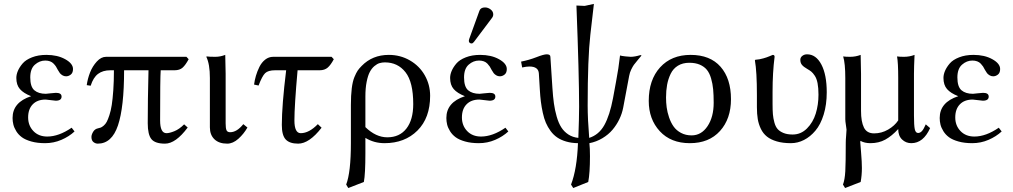

<svg xmlns="http://www.w3.org/2000/svg" viewBox="-20 -718 5150 976"><path d="M123 -121.1Q123 -79.6 149.7 -51.8Q176.3 -23.9 220.2 -23.9Q278.8 -23.9 344.2 -68.8L358.9 -49.8Q331.1 -23.9 292 -7.1Q252.9 9.8 209 9.8Q169.4 9.8 139.2 1.2Q108.9 -7.3 91.3 -20.3Q73.7 -33.2 62.7 -51Q51.8 -68.8 47.9 -85Q43.9 -101.1 43.9 -118.2Q43.9 -198.2 138.2 -229Q99.6 -244.1 81.3 -265.1Q63 -286.1 63 -321.8Q63 -338.9 70.8 -357.4Q78.6 -376 94.7 -395Q110.8 -414.1 142.6 -426.5Q174.3 -439 215.8 -439Q272 -439 311.5 -417Q351.1 -395 351.1 -367.2Q351.1 -347.7 339.8 -338.9Q328.6 -330.1 315.9 -330.1Q305.7 -330.1 297.4 -335.2Q289.1 -340.3 284.4 -346.2Q279.8 -352.1 273.9 -362.8Q268.6 -373.5 264.4 -379.9Q260.3 -386.2 252.7 -394.3Q245.1 -402.3 234.4 -406.2Q223.6 -410.2 210 -410.2Q181.2 -410.2 157.5 -389.4Q133.8 -368.7 133.8 -324.2Q133.8 -276.9 154.8 -259Q175.8 -241.2 212.9 -241.2L237.3 -243.7Q261.7 -246.1 264.2 -246.1Q293 -246.1 293 -227.1Q293 -206.1 263.2 -206.1Q259.3 -206.1 237.8 -209Q216.3 -211.9 211.9 -211.9Q169.9 -211.9 146.5 -187.7Q123 -163.6 123 -121.1Z M927.7 -429.2 939 -417Q923.3 -387.7 908.4 -374.3Q893.6 -360.8 867.2 -360.8H796.9Q793.9 -324.7 793.9 -106Q793.9 -41 826.2 -41Q841.3 -41 866.2 -51Q891.1 -61 916 -85.9L934.1 -69.8Q873 12.2 818.8 12.2Q768.6 12.2 749.8 -10.7Q731 -33.7 731 -91.8Q731 -207 734.9 -360.8H610.8Q610.8 -172.9 579.6 -80.3Q548.3 12.2 477.1 12.2Q465.3 12.2 455.1 4.2Q444.8 -3.9 444.8 -22Q444.8 -33.2 453.4 -47.9Q461.9 -62.5 479 -65.9Q486.8 -67.4 492.4 -69.6Q498 -71.8 507.1 -79.3Q516.1 -86.9 522.5 -98.6Q528.8 -110.4 536.1 -132.6Q543.5 -154.8 548.1 -184.3Q552.7 -213.9 555.9 -259.3Q559.1 -304.7 559.1 -360.8H541Q502.9 -360.8 478.5 -342.5Q454.1 -324.2 440.9 -282.2L420.9 -285.2Q425.3 -317.4 437.7 -349.4Q450.2 -381.3 472.2 -405.3Q494.1 -429.2 519 -429.2Z M1046.9 -321.8Q1046.9 -392.1 1028.8 -429.2L1030.8 -431.2Q1042.5 -429.2 1074.7 -429.2Q1099.6 -429.2 1125 -439Q1127 -375 1127 -342.8V-90.8Q1127 -66.4 1131.3 -56.2Q1135.7 -45.9 1149.9 -45.9Q1184.1 -45.9 1216.8 -86.9L1237.8 -69.8Q1219.2 -37.1 1191.7 -12.5Q1164.1 12.2 1134.8 12.2Q1093.3 12.2 1070.1 -10Q1046.9 -32.2 1046.9 -70.8Z M1368.7 -429.2H1665.5L1676.8 -417Q1661.6 -388.2 1646 -374.5Q1630.4 -360.8 1604.5 -360.8H1492.7Q1476.6 -179.7 1476.6 -106Q1476.6 -41 1508.8 -41Q1550.8 -41 1595.7 -86.9L1614.7 -68.8Q1551.8 12.2 1495.6 12.2Q1452.6 12.2 1432.6 -8.8Q1412.6 -29.8 1412.6 -83Q1412.6 -181.2 1434.6 -360.8H1378.4Q1342.8 -360.8 1327.6 -345.9Q1312.5 -331.1 1294.4 -283.2L1271.5 -288.1Q1274.4 -310.5 1281 -333Q1287.6 -355.5 1298.8 -378.2Q1310.1 -400.9 1328.1 -415Q1346.2 -429.2 1368.7 -429.2Z M2080.6 -189Q2080.6 -300.8 2041.3 -350.8Q2002 -400.9 1936.5 -400.9Q1922.4 -400.9 1909.7 -397.2Q1897 -393.6 1883.3 -382.1Q1869.6 -370.6 1859.9 -352.3Q1850.1 -334 1843.8 -302Q1837.4 -270 1837.4 -228V-71.8Q1890.6 -20 1948.7 -20Q2011.2 -20 2045.9 -64.5Q2080.6 -108.9 2080.6 -189ZM1829.6 207 1750.5 237.8 1739.7 220.2Q1763.7 158.2 1763.7 9.8V-184.1Q1763.7 -233.4 1768.1 -268.8Q1772.5 -304.2 1781.5 -325.9Q1790.5 -347.7 1798.1 -358.9Q1805.7 -370.1 1818.4 -382.8Q1873 -439 1956.5 -439Q2015.1 -439 2063.7 -410.9Q2112.3 -382.8 2139.4 -335Q2166.5 -287.1 2166.5 -231Q2166.5 -118.7 2102.1 -54.4Q2037.6 9.8 1934.6 9.8Q1881.3 9.8 1837.4 -17.1V61Q1837.4 167 1829.6 207Z M2328.1 -121.1Q2328.1 -79.6 2354.7 -51.8Q2381.3 -23.9 2425.3 -23.9Q2483.9 -23.9 2549.3 -68.8L2564 -49.8Q2536.1 -23.9 2497.1 -7.1Q2458 9.8 2414.1 9.8Q2374.5 9.8 2344.2 1.2Q2314 -7.3 2296.4 -20.3Q2278.8 -33.2 2267.8 -51Q2256.8 -68.8 2252.9 -85Q2249 -101.1 2249 -118.2Q2249 -198.2 2343.3 -229Q2304.7 -244.1 2286.4 -265.1Q2268.1 -286.1 2268.1 -321.8Q2268.1 -338.9 2275.9 -357.4Q2283.7 -376 2299.8 -395Q2315.9 -414.1 2347.7 -426.5Q2379.4 -439 2420.9 -439Q2477.1 -439 2516.6 -417Q2556.2 -395 2556.2 -367.2Q2556.2 -347.7 2544.9 -338.9Q2533.7 -330.1 2521 -330.1Q2510.7 -330.1 2502.4 -335.2Q2494.1 -340.3 2489.5 -346.2Q2484.9 -352.1 2479 -362.8Q2473.6 -373.5 2469.5 -379.9Q2465.3 -386.2 2457.8 -394.3Q2450.2 -402.3 2439.5 -406.2Q2428.7 -410.2 2415 -410.2Q2386.2 -410.2 2362.5 -389.4Q2338.9 -368.7 2338.9 -324.2Q2338.9 -276.9 2359.9 -259Q2380.9 -241.2 2418 -241.2L2442.4 -243.7Q2466.8 -246.1 2469.2 -246.1Q2498 -246.1 2498 -227.1Q2498 -206.1 2468.3 -206.1Q2464.4 -206.1 2442.9 -209Q2421.4 -211.9 2417 -211.9Q2375 -211.9 2351.6 -187.7Q2328.1 -163.6 2328.1 -121.1ZM2445.3 -680.2Q2460.9 -680.2 2474.1 -669.9Q2487.3 -659.7 2487.3 -645Q2487.3 -634.8 2481 -627L2389.2 -504.9Q2383.3 -497.1 2377 -497.1Q2371.1 -497.1 2367.2 -500.7Q2363.3 -504.4 2363.3 -509.8Q2363.3 -514.2 2365.2 -520L2417 -663.1Q2422.9 -680.2 2445.3 -680.2Z M3111.8 -304.2Q3124.5 -370.1 3131.8 -436Q3139.2 -433.6 3158.7 -431.4Q3178.2 -429.2 3186 -429.2Q3206.5 -429.2 3235.8 -438L3241.2 -436Q3235.8 -429.2 3221.9 -412.8Q3208 -396.5 3202.1 -388.2Q3196.3 -379.9 3188.7 -364.5Q3181.2 -349.1 3178.2 -332L3147.9 -170.9Q3142.1 -140.6 3128.4 -112.1Q3114.7 -83.5 3093.8 -58.6Q3072.8 -33.7 3042.2 -15.4Q3011.7 2.9 2976.1 9.8Q2979 35.2 2979 76.2Q2979 162.1 2970.2 207L2894 237.8L2882.8 220.2Q2913.1 141.6 2918 9.8Q2884.8 9.3 2858.2 1.5Q2831.5 -6.3 2812.5 -19.3Q2793.5 -32.2 2778.8 -52.2Q2764.2 -72.3 2754.9 -93.8Q2745.6 -115.2 2739.3 -144.5Q2732.9 -173.8 2729.5 -200.9Q2726.1 -228 2724.1 -263.2L2719.2 -344.2Q2717.3 -379.9 2670.9 -379.9Q2655.8 -379.9 2634.3 -375L2628.9 -404.8Q2668.9 -412.6 2706.5 -427.2Q2744.1 -441.9 2759.3 -441.9Q2777.8 -441.9 2777.8 -429.2L2788.1 -271Q2791 -226.1 2795.7 -192.4Q2800.3 -158.7 2809.8 -125.5Q2819.3 -92.3 2833.3 -70.6Q2847.2 -48.8 2869.1 -34.4Q2891.1 -20 2919.9 -17.1Q2923.8 -118.7 2923.8 -175.8Q2923.8 -338.4 2910.2 -689.9L2952.1 -688L2999 -698.2L2981 -542Q2967.3 -422.4 2967.3 -181.2Q2967.3 -113.3 2975.1 -17.1Q3024.4 -32.7 3052 -82Q3079.6 -131.3 3096.2 -219.2Z M3483.9 -398.9Q3450.2 -398.9 3426 -384Q3401.9 -369.1 3389.2 -342.8Q3376.5 -316.4 3371.1 -286.9Q3365.7 -257.3 3365.7 -222.2Q3365.7 -196.8 3368.9 -172.4Q3372.1 -147.9 3381.1 -121.3Q3390.1 -94.7 3404.1 -75Q3418 -55.2 3441.7 -42.5Q3465.3 -29.8 3495.6 -29.8Q3545.4 -29.8 3576.7 -76.7Q3607.9 -123.5 3607.9 -195.8Q3607.9 -235.4 3605.2 -263.9Q3602.5 -292.5 3594.7 -319.3Q3586.9 -346.2 3573.5 -362.8Q3560.1 -379.4 3537.6 -389.2Q3515.1 -398.9 3483.9 -398.9ZM3277.8 -205.1Q3277.8 -312 3335.4 -375.5Q3393.1 -439 3490.7 -439Q3589.8 -439 3642.8 -378.7Q3695.8 -318.4 3695.8 -213.9Q3695.8 -113.8 3639.9 -52Q3584 9.8 3486.8 9.8Q3390.1 9.8 3334 -51Q3277.8 -111.8 3277.8 -205.1Z M3907.2 -251V-189Q3907.2 -157.7 3908.9 -137.2Q3910.6 -116.7 3916.5 -95.2Q3922.4 -73.7 3933.1 -61.8Q3943.8 -49.8 3962.9 -42Q3981.9 -34.2 4009.3 -34.2Q4051.3 -34.2 4082 -64.9Q4112.8 -95.7 4126.7 -140.6Q4140.6 -185.5 4140.6 -236.8Q4140.6 -271 4136 -294.9Q4131.3 -318.8 4121.8 -333Q4112.3 -347.2 4104.2 -353.8Q4096.2 -360.4 4082.5 -368.2Q4065.4 -377.9 4056.9 -387.9Q4048.3 -397.9 4048.3 -414.1Q4048.3 -426.3 4058.6 -434.1Q4068.8 -441.9 4082.5 -441.9Q4127.9 -441.9 4155.3 -390.1Q4182.6 -338.4 4182.6 -249Q4182.6 -186 4167 -135.5Q4151.4 -85 4125.2 -54Q4099.1 -22.9 4067.1 -6.6Q4035.2 9.8 4000.5 9.8Q3959 9.8 3928.5 0.7Q3897.9 -8.3 3878.7 -23.7Q3859.4 -39.1 3847.9 -62.7Q3836.4 -86.4 3832 -112.5Q3827.6 -138.7 3827.6 -172.9V-234.9Q3827.6 -354.5 3817.4 -411.1L3819.3 -414.1Q3830.6 -415 3840.8 -416.7Q3851.1 -418.5 3861.3 -421.6Q3871.6 -424.8 3877 -426.5Q3882.3 -428.2 3894 -433.1Q3905.8 -438 3908.2 -439Q3917.5 -439 3917.5 -429.2Q3907.2 -349.1 3907.2 -251Z M4626 -342.8V-130.9Q4626 -80.6 4630.1 -61.3Q4634.3 -42 4647 -42Q4657.2 -42 4666.3 -51.5Q4675.3 -61 4686 -85.9L4708 -66.9Q4673.8 9.8 4612.3 9.8Q4585 9.8 4565.4 -9Q4545.9 -27.8 4545.9 -62Q4513.2 -26.4 4480.2 -8.3Q4447.3 9.8 4404.3 9.8Q4375 9.8 4354 -2L4353.5 0Q4353 2 4353 4.9Q4353 10.3 4357.2 57.9Q4361.3 105.5 4361.3 136.2Q4361.3 172.9 4355 207L4275.9 237.8L4265.1 220.2Q4274.4 196.3 4276.9 152.8Q4279.3 109.4 4279.3 6.8Q4279.3 -7.3 4281.2 -28.3Q4283.2 -49.3 4283.2 -59.1Q4283.2 -63.5 4280 -82.5Q4276.9 -101.6 4276.9 -111.8V-321.8Q4276.9 -395.5 4266.1 -431.2Q4277.8 -429.2 4301.3 -429.2Q4329.6 -429.2 4355 -439Q4356.9 -375 4356.9 -342.8V-153.8Q4356.9 -99.6 4371.6 -69.8Q4386.2 -40 4423.3 -40Q4461.4 -40 4494.6 -59.3Q4527.8 -78.6 4545.9 -106V-321.8Q4545.9 -398.9 4540 -431.2Q4551.8 -429.2 4575.2 -429.2Q4603.5 -429.2 4628.9 -439Q4626 -375 4626 -342.8Z M4835.9 -121.1Q4835.9 -79.6 4862.5 -51.8Q4889.2 -23.9 4933.1 -23.9Q4991.7 -23.9 5057.1 -68.8L5071.8 -49.8Q5043.9 -23.9 5004.9 -7.1Q4965.8 9.8 4921.9 9.8Q4882.3 9.8 4852.1 1.2Q4821.8 -7.3 4804.2 -20.3Q4786.6 -33.2 4775.6 -51Q4764.6 -68.8 4760.7 -85Q4756.8 -101.1 4756.8 -118.2Q4756.8 -198.2 4851.1 -229Q4812.5 -244.1 4794.2 -265.1Q4775.9 -286.1 4775.9 -321.8Q4775.9 -338.9 4783.7 -357.4Q4791.5 -376 4807.6 -395Q4823.7 -414.1 4855.5 -426.5Q4887.2 -439 4928.7 -439Q4984.9 -439 5024.4 -417Q5064 -395 5064 -367.2Q5064 -347.7 5052.7 -338.9Q5041.5 -330.1 5028.8 -330.1Q5018.6 -330.1 5010.3 -335.2Q5002 -340.3 4997.3 -346.2Q4992.7 -352.1 4986.8 -362.8Q4981.4 -373.5 4977.3 -379.9Q4973.1 -386.2 4965.6 -394.3Q4958 -402.3 4947.3 -406.2Q4936.5 -410.2 4922.9 -410.2Q4894 -410.2 4870.4 -389.4Q4846.7 -368.7 4846.7 -324.2Q4846.7 -276.9 4867.7 -259Q4888.7 -241.2 4925.8 -241.2L4950.2 -243.7Q4974.6 -246.1 4977.1 -246.1Q5005.9 -246.1 5005.9 -227.1Q5005.9 -206.1 4976.1 -206.1Q4972.2 -206.1 4950.7 -209Q4929.2 -211.9 4924.8 -211.9Q4882.8 -211.9 4859.4 -187.7Q4835.9 -163.6 4835.9 -121.1Z"/></svg>

Font: Linux Biolinum
Style: Regular
Weight: 400
Designer: Philipp H. Poll
Foundry: Philipp H. Poll
Version: Version 0.6.4